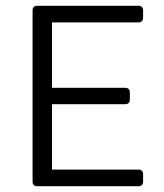

<svg xmlns="http://www.w3.org/2000/svg" viewBox="-20 -645 567 665"><path d="M92.8 -609.4V-15.6C92.8 -5.9 98.6 0 108.4 0H460C469.7 0 475.6 -5.9 475.6 -15.6V-42C475.6 -51.8 469.7 -57.6 460 -57.6H160.2V-284.2H414.1C423.8 -284.2 429.7 -290 429.7 -299.8V-325.2C429.7 -335 423.8 -340.8 414.1 -340.8H160.2V-567.4H460C469.7 -567.4 475.6 -573.2 475.6 -583V-609.4C475.6 -619.1 469.7 -625 460 -625H108.4C98.6 -625 92.8 -619.1 92.8 -609.4Z"/></svg>

Font: Ed Sans Neue Light
Style: Regular
Weight: 300
Designer: Stephen Hutchings
Version: Version 1.004;PS 001.004;hotconv 1.0.88;makeotf.lib2.5.64775